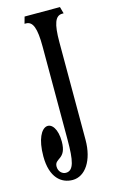

<svg xmlns="http://www.w3.org/2000/svg" viewBox="-112 -745 473 797"><g transform="rotate(-15 125.0 -346.5)"><path d="M78 -671C108 -671 120 -639 120 -560V-160C120 -71 112 -29 78 -29C63 -29 47 -42 47 -64C47 -101 95 -81 95 -159C95 -269 5 -268 5 -119C5 -27 50 7 98 7C152 7 192 -52 192 -140V-560C192 -639 204 -671 234 -671H240L232 -700H80L72 -671Z"/></g></svg>

Font: Americaine Condensed
Style: Regular
Weight: 400
Width: 3
Designer: Alan Madić
Foundry: ESAD Valence
Version: Version 0.001;Glyphs 3.1.2 (3151)